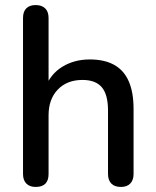

<svg xmlns="http://www.w3.org/2000/svg" viewBox="-20 -732 616 759"><path d="M121 7Q97 7 84 -6.5Q71 -20 71 -44V-661Q71 -686 84 -699Q97 -712 121 -712Q145 -712 158.5 -699Q172 -686 172 -661V-384H158Q180 -440 227 -468.5Q274 -497 335 -497Q393 -497 431.5 -475.5Q470 -454 489 -410.5Q508 -367 508 -301V-44Q508 -20 495 -6.5Q482 7 458 7Q433 7 420 -6.5Q407 -20 407 -44V-295Q407 -358 382.5 -387Q358 -416 306 -416Q245 -416 208.5 -378Q172 -340 172 -276V-44Q172 7 121 7Z"/></svg>

Font: Nunito ExtraLight SemiBold
Style: Regular
Weight: 600
Version: Version 3.602